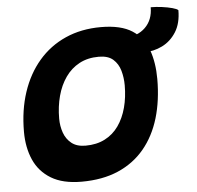

<svg xmlns="http://www.w3.org/2000/svg" viewBox="-53 -784 888 864"><g transform="rotate(-5 391.0 -352.5)"><path d="M281.5 25.5Q196.5 25.5 143.8 -6.5Q91 -38.5 66.5 -94Q42 -149.5 42 -220.5Q42 -318.5 68.8 -399Q95.5 -479.5 145.8 -538Q196 -596.5 267.2 -628.2Q338.5 -660 427.5 -660Q518 -660 568.8 -627Q619.5 -594 640 -536.5Q660.5 -479 660.5 -405.5Q660.5 -308.5 636.8 -229.2Q613 -150 565.5 -93Q518 -36 447 -5.2Q376 25.5 281.5 25.5ZM313 -134.5Q363 -134.5 400.5 -153.8Q438 -173 462.5 -207.8Q487 -242.5 499.5 -289Q512 -335.5 512 -390Q512 -424.5 503 -456.2Q494 -488 471.2 -508Q448.5 -528 406.5 -528Q356.5 -528 318.8 -507.8Q281 -487.5 255.8 -451.5Q230.5 -415.5 217.8 -368Q205 -320.5 205 -266Q205 -232.5 215.5 -202.5Q226 -172.5 249.8 -153.5Q273.5 -134.5 313 -134.5ZM611 -530 533.5 -604Q588.5 -604 623.8 -638.2Q659 -672.5 659 -729.5Q683.5 -729.5 709.8 -726Q736 -722.5 756.2 -717Q776.5 -711.5 782 -705.5Q782 -646.5 757.5 -607.5Q733 -568.5 694 -549.2Q655 -530 611 -530Z"/></g></svg>

Font: Grandstander Thin
Style: Bold Italic
Weight: 700
Italic angle: -15°
Version: Version 1.200